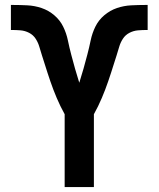

<svg xmlns="http://www.w3.org/2000/svg" viewBox="-20 -755 640 775"><path d="M241 0V-294Q232 -310 224 -326.5Q216 -343 209 -359.5Q202 -376 195.5 -393Q189 -410 183 -427.5Q177 -445 171.5 -462Q166 -479 160.5 -496.5Q155 -514 149.5 -531Q144 -548 139 -565.5Q134 -583 124 -598.5Q114 -614 97.5 -622.5Q81 -631 63 -632.5Q45 -634 26 -634Q26 -634 26 -634Q26 -634 26 -634H25Q25 -634 25 -634Q25 -634 25 -634H24V-735Q26 -735 28 -735Q30 -735 32 -735Q61 -735 90.5 -733.5Q120 -732 148 -722.5Q176 -713 199 -693.5Q222 -674 235 -647.5Q248 -621 254 -592Q260 -563 267.5 -534.5Q275 -506 283 -477.5Q291 -449 300 -421Q309 -449 317 -477.5Q325 -506 332.5 -534.5Q340 -563 346 -592Q352 -621 365 -647.5Q378 -674 401 -693.5Q424 -713 452 -722.5Q480 -732 509.5 -733.5Q539 -735 568 -735Q570 -735 572 -735Q574 -735 576 -735V-634H575Q575 -634 575 -634Q575 -634 575 -634H574Q574 -634 574 -634Q574 -634 574 -634Q555 -634 537 -632.5Q519 -631 502.5 -622.5Q486 -614 476 -598.5Q466 -583 461 -565.5Q456 -548 450.5 -531Q445 -514 439.5 -496.5Q434 -479 428.5 -462Q423 -445 417 -427.5Q411 -410 404.5 -393Q398 -376 391 -359.5Q384 -343 376 -326.5Q368 -310 359 -294V0Z"/></svg>

Font: Iosevka Custom Extended
Style: Bold
Weight: 700
Width: 7
Monospace: yes
Designer: Belleve Invis
Foundry: Belleve Invis
Version: Version 11.2.4; ttfautohint (v1.8.4)